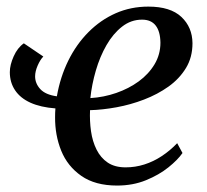

<svg xmlns="http://www.w3.org/2000/svg" viewBox="-20 -566 642 596"><path d="M114.5 -390.5Q105 -381 97 -362.8Q89 -344.5 89 -329Q89 -307 105 -289.5Q121 -272 156.5 -267Q167 -327 192 -377.8Q217 -428.5 254.5 -466.2Q292 -504 339 -524.8Q386 -545.5 440.5 -545.5Q509 -545.5 543 -513.5Q577 -481.5 577.5 -432Q577.5 -388 557.2 -354.8Q537 -321.5 503 -297.2Q469 -273 427.2 -257Q385.5 -241 341.8 -233Q298 -225 259.5 -224Q258 -190.5 262.5 -158.8Q267 -127 279.8 -101.5Q292.5 -76 314.5 -61.2Q336.5 -46.5 370 -46.5Q400 -46.5 428.2 -55.5Q456.5 -64.5 482.2 -81.5Q508 -98.5 530 -121.5L546.5 -91Q532 -70 502.8 -46.5Q473.5 -23 433 -6.5Q392.5 10 343.5 10Q275.5 10 232.5 -20Q189.5 -50 170 -98.2Q150.5 -146.5 151 -202.5Q151 -208.5 151.2 -215.8Q151.5 -223 152 -229.5Q106 -233 74.5 -247.2Q43 -261.5 26.8 -285.8Q10.5 -310 10.5 -342Q10.5 -364.5 22.5 -391.2Q34.5 -418 54 -431.5ZM421 -505Q386.5 -505 358.8 -483.2Q331 -461.5 310.5 -425.8Q290 -390 277.5 -347Q265 -304 260.5 -261.5Q302 -264 341 -277.5Q380 -291 410.8 -313.5Q441.5 -336 459.8 -366.5Q478 -397 478 -433.5Q477.5 -468.5 463.2 -486.8Q449 -505 421 -505Z"/></svg>

Font: Merriweather 72pt
Style: Italic
Weight: 400
Italic angle: -7.8°
Version: Version 2.101